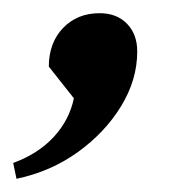

<svg xmlns="http://www.w3.org/2000/svg" viewBox="-74 -149 267 291"><path d="M-49 122 -54 98Q-16 84 7.5 58.5Q31 33 38 0L0 -48Q0 -84 21.5 -106.5Q43 -129 77 -129Q103 -129 118.5 -113Q134 -97 134 -71Q134 -28 109.5 12Q85 52 44 81.5Q3 111 -49 122Z"/></svg>

Font: Platypi Light
Style: Italic
Weight: 300
Italic angle: -13°
Designer: David Sargent
Foundry: Bolt Cutter Type
Version: Version 1.200